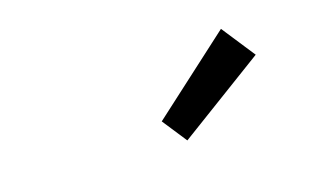

<svg xmlns="http://www.w3.org/2000/svg" viewBox="-41 -888 683 407"><g transform="rotate(-15 300.0 -684.0)"><path d="M330 -579 288 -632 460 -789 517 -717Z"/></g></svg>

Font: TypoPRO Source Code Pro
Style: Italic
Weight: 500
Italic angle: -11°
Monospace: yes
Designer: Paul D. Hunt, Teo Tuominen
Foundry: Adobe Systems Incorporated
Version: Version 1.030;PS 1.0;hotconv 1.0.84;makeotf.lib2.5.63406